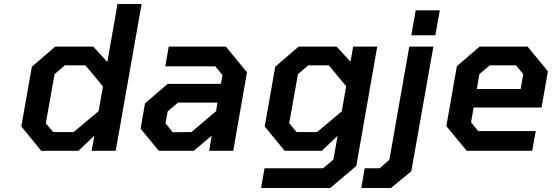

<svg xmlns="http://www.w3.org/2000/svg" viewBox="-20 -757 2771 964"><path d="M187 0 87 -122 140 -422 257 -523H448L519 -446L570 -737H691L561 0H440L454 -76L374 0ZM350 -94 475 -199 497 -323 409 -429H306L254 -385L210 -138L247 -94Z M777 0 686 -111 708 -238 822 -336H1089L1097 -380L1061 -424H810L827 -523H1114L1220 -394L1151 0H1030L1043 -76L953 0ZM847 -93 941 -94 1065 -199 1072 -242H874L822 -198L811 -138Z M1291 187 1308 88H1602L1654 44L1675 -75L1596 0H1409L1309 -122L1362 -422L1479 -523H1670L1740 -447L1753 -523H1874L1769 76L1638 187ZM1572 -94 1696 -198 1718 -324 1631 -429H1528L1476 -385L1432 -138L1469 -94Z M2045 -580 2067 -705H2188L2166 -580ZM1794 187 1811 88H1886L1935 45L2035 -523H2156L2045 103L1943 187Z M2323 0 2221 -124 2274 -425 2388 -523H2629L2731 -399L2699 -217H2358L2345 -143L2381 -99H2670L2652 0ZM2374 -310H2594L2607 -385L2571 -429H2439L2387 -385Z"/></svg>

Font: Tomorrow Medium
Style: Italic
Weight: 500
Italic angle: -10°
Designer: Tony de Marco, Monica Rizzolli
Foundry: Just in Type
Version: Version 2.002